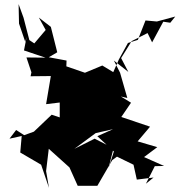

<svg xmlns="http://www.w3.org/2000/svg" viewBox="-20 -805 868 929"><path d="M497 -104 438 -134 340 -85 443 -161 527 -180 451 -146 531 -72 505 8 540 -129ZM774 -2 677 -45 741 -93 646 -121 706 -192 567 -239 614 -308 565 -338 596 -331 561 -453 531 -512 601 -457 566 -524 617 -606 694 -645 716 -600 770 -700 804 -695 828 -725 739 -701 684 -706 647 -612 599 -597 555 -517 528 -456 475 -488 391 -453 301 -484 302 -512 216 -528 257 -552 226 -675 168 -720 201 -660 146 -595 122 -611 94 -719 70 -785 72 -691 102 -603 109 -627 96 -561 200 -526 108 -527 132 -455 128 -436 226 -437 203 -301 269 -309V-237L230 -250L144 -168L97 -151L58 -176L26 -134L85 -147L78 -67L179 -8L217 104L203 23L216 -85L316 5L356 94H451L523 -30L546 -47L626 -8L642 64L723 54L686 84L729 -1Z"/></svg>

Font: Hussar Lance
Style: ExBd
Weight: 700
Foundry: Cannot Into Space Fonts, PlusOne Fonts
Version: Version 2.270